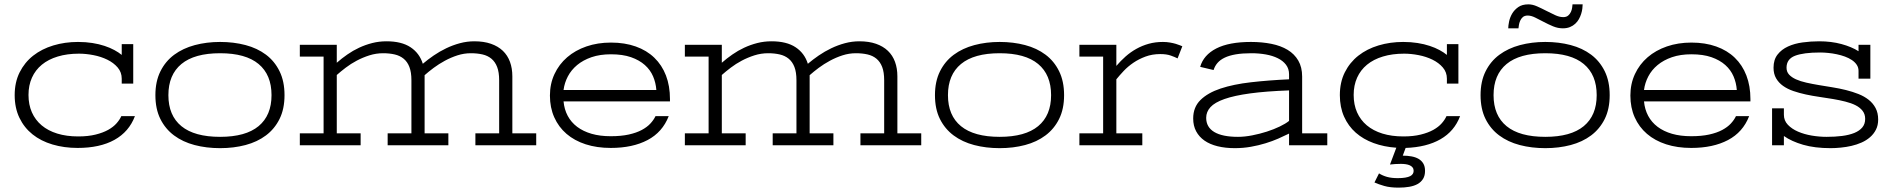

<svg xmlns="http://www.w3.org/2000/svg" viewBox="-20 -672 8748 888"><path d="M543 -285.2V-308.1Q543 -337.9 524.2 -359.9Q505.4 -381.8 476.3 -396Q447.3 -410.2 412.4 -417Q377.4 -423.8 345.2 -423.8Q290.5 -423.8 247.1 -410.6Q203.6 -397.5 173.6 -372.8Q143.6 -348.1 127.7 -312.7Q111.8 -277.3 111.8 -232.9Q111.8 -188 127.4 -152.6Q143.1 -117.2 172.6 -92.3Q202.1 -67.4 244.9 -54.2Q287.6 -41 341.8 -41Q387.7 -41 422.1 -49.6Q456.5 -58.1 480.5 -71.5Q504.4 -85 519 -101.6Q533.7 -118.2 541 -134.8H604Q576.7 -62.5 509.3 -25.1Q441.9 12.2 338.9 12.2Q276.4 12.2 222.9 -3.7Q169.4 -19.5 130.6 -50.5Q91.8 -81.5 69.8 -127.2Q47.9 -172.9 47.9 -231.9Q47.9 -291.5 70.8 -337.4Q93.8 -383.3 133.5 -414.6Q173.3 -445.8 226.8 -461.9Q280.3 -478 340.8 -478Q376.5 -478 407.2 -473.1Q438 -468.3 463.6 -459.7Q489.3 -451.2 509 -440.4Q528.8 -429.7 543 -418V-467.8H596.2V-285.2Z M1295.9 -231.9Q1295.9 -168 1272.9 -121.8Q1250 -75.7 1210 -45.7Q1169.9 -15.6 1115.5 -1.2Q1061 13.2 998 13.2Q934.6 13.2 879.9 -1.2Q825.2 -15.6 784.9 -45.7Q744.6 -75.7 721.7 -121.8Q698.7 -168 698.7 -231.9Q698.7 -295.4 721.9 -342Q745.1 -388.7 785.6 -418.7Q826.2 -448.7 880.9 -463.4Q935.5 -478 998 -478Q1061 -478 1115.5 -463.6Q1169.9 -449.2 1210 -419.2Q1250 -389.2 1272.9 -342.5Q1295.9 -295.9 1295.9 -231.9ZM1235.8 -231.9Q1235.8 -326.2 1176 -376Q1116.2 -425.8 998 -425.8Q879.4 -425.8 819.1 -376Q758.8 -326.2 758.8 -231.9Q758.8 -137.7 819.1 -88.4Q879.4 -39.1 998 -39.1Q1116.2 -39.1 1176 -88.6Q1235.8 -138.2 1235.8 -231.9Z M2178.7 -55.2H2288.6V-300.8Q2288.6 -337.9 2279.3 -362.1Q2270 -386.2 2252.9 -400.4Q2235.8 -414.6 2211.7 -420.2Q2187.5 -425.8 2157.7 -425.8Q2126 -425.8 2095.7 -416Q2065.4 -406.2 2037.6 -391.1Q2009.8 -376 1985.8 -358.2Q1961.9 -340.3 1943.8 -324.2V-318.8V-55.2H2053.7V0H1772.9V-55.2H1882.8V-300.8Q1882.8 -337.9 1873.5 -362.1Q1864.3 -386.2 1846.9 -400.4Q1829.6 -414.6 1805.4 -420.2Q1781.2 -425.8 1752 -425.8Q1719.2 -425.8 1688.5 -416Q1657.7 -406.2 1630.1 -391.6Q1602.5 -377 1579.1 -359.1Q1555.7 -341.3 1537.6 -325.2V-55.2H1647.9V0H1366.7V-55.2H1476.6V-410.2H1366.7V-464.8H1537.6V-381.8Q1560.5 -401.9 1586.4 -419.9Q1612.3 -438 1641.1 -451.4Q1669.9 -464.8 1701.4 -472.9Q1732.9 -481 1767.6 -481Q1837.4 -481 1878.9 -453.4Q1920.4 -425.8 1935.5 -377Q1958.5 -396.5 1985.8 -415.3Q2013.2 -434.1 2043.7 -448.7Q2074.2 -463.4 2107.2 -472.2Q2140.1 -481 2173.8 -481Q2217.8 -481 2250.7 -469.5Q2283.7 -458 2305.7 -437Q2327.6 -416 2338.6 -386Q2349.6 -356 2349.6 -318.8V-55.2H2460V0H2178.7Z M3015.6 -255.9Q3013.2 -289.1 3000.5 -318.8Q2987.8 -348.6 2962.4 -371.3Q2937 -394 2898.4 -407.5Q2859.9 -420.9 2805.7 -420.9Q2754.9 -420.9 2715.8 -407.5Q2676.8 -394 2649.4 -371.3Q2622.1 -348.6 2606.4 -318.8Q2590.8 -289.1 2586.4 -255.9ZM2804.7 12.2Q2740.7 12.2 2688.7 -4.6Q2636.7 -21.5 2600.1 -53Q2563.5 -84.5 2543.5 -129.4Q2523.4 -174.3 2523.4 -230Q2523.4 -284.2 2544.4 -329.3Q2565.4 -374.5 2603 -407Q2640.6 -439.5 2692.4 -457.3Q2744.1 -475.1 2805.7 -475.1Q2869.6 -475.1 2920.4 -457Q2971.2 -439 3006.3 -405Q3041.5 -371.1 3060.1 -322.8Q3078.6 -274.4 3078.6 -213.9V-203.1H2586.4Q2589.8 -166 2605.7 -136.2Q2621.6 -106.4 2649.4 -85.4Q2677.2 -64.5 2716.1 -53.2Q2754.9 -42 2804.7 -42Q2852.5 -42 2887.9 -49.8Q2923.3 -57.6 2948 -70.8Q2972.7 -84 2988 -100.6Q3003.4 -117.2 3011.7 -134.8H3072.8Q3043.9 -60.5 2974.9 -24.2Q2905.8 12.2 2804.7 12.2Z M3959.5 -55.2H4069.3V-300.8Q4069.3 -337.9 4060.1 -362.1Q4050.8 -386.2 4033.7 -400.4Q4016.6 -414.6 3992.4 -420.2Q3968.3 -425.8 3938.5 -425.8Q3906.7 -425.8 3876.5 -416Q3846.2 -406.2 3818.4 -391.1Q3790.5 -376 3766.6 -358.2Q3742.7 -340.3 3724.6 -324.2V-318.8V-55.2H3834.5V0H3553.7V-55.2H3663.6V-300.8Q3663.6 -337.9 3654.3 -362.1Q3645 -386.2 3627.7 -400.4Q3610.4 -414.6 3586.2 -420.2Q3562 -425.8 3532.7 -425.8Q3500 -425.8 3469.2 -416Q3438.5 -406.2 3410.9 -391.6Q3383.3 -377 3359.9 -359.1Q3336.4 -341.3 3318.4 -325.2V-55.2H3428.7V0H3147.5V-55.2H3257.3V-410.2H3147.5V-464.8H3318.4V-381.8Q3341.3 -401.9 3367.2 -419.9Q3393.1 -438 3421.9 -451.4Q3450.7 -464.8 3482.2 -472.9Q3513.7 -481 3548.3 -481Q3618.2 -481 3659.7 -453.4Q3701.2 -425.8 3716.3 -377Q3739.3 -396.5 3766.6 -415.3Q3793.9 -434.1 3824.5 -448.7Q3855 -463.4 3887.9 -472.2Q3920.9 -481 3954.6 -481Q3998.5 -481 4031.5 -469.5Q4064.5 -458 4086.4 -437Q4108.4 -416 4119.4 -386Q4130.4 -356 4130.4 -318.8V-55.2H4240.7V0H3959.5Z M4901.4 -231.9Q4901.4 -168 4878.4 -121.8Q4855.5 -75.7 4815.4 -45.7Q4775.4 -15.6 4720.9 -1.2Q4666.5 13.2 4603.5 13.2Q4540 13.2 4485.4 -1.2Q4430.7 -15.6 4390.4 -45.7Q4350.1 -75.7 4327.1 -121.8Q4304.2 -168 4304.2 -231.9Q4304.2 -295.4 4327.4 -342Q4350.6 -388.7 4391.1 -418.7Q4431.6 -448.7 4486.3 -463.4Q4541 -478 4603.5 -478Q4666.5 -478 4720.9 -463.6Q4775.4 -449.2 4815.4 -419.2Q4855.5 -389.2 4878.4 -342.5Q4901.4 -295.9 4901.4 -231.9ZM4841.3 -231.9Q4841.3 -326.2 4781.5 -376Q4721.7 -425.8 4603.5 -425.8Q4484.9 -425.8 4424.6 -376Q4364.3 -326.2 4364.3 -231.9Q4364.3 -137.7 4424.6 -88.4Q4484.9 -39.1 4603.5 -39.1Q4721.7 -39.1 4781.5 -88.6Q4841.3 -138.2 4841.3 -231.9Z M4972.2 -464.8H5143.1V-367.2Q5163.1 -390.6 5186 -410.9Q5209 -431.2 5235.6 -446Q5262.2 -460.9 5292.7 -469.5Q5323.2 -478 5358.4 -478Q5376 -478 5391.1 -475.3Q5406.2 -472.7 5418 -469.2Q5429.7 -465.8 5437.5 -462.4Q5445.3 -459 5448.2 -458L5426.3 -401.9Q5414.1 -408.2 5394.8 -415Q5375.5 -421.9 5346.2 -421.9Q5309.1 -421.9 5278.1 -410.4Q5247.1 -398.9 5221.9 -381.8Q5196.8 -364.7 5177.2 -344Q5157.7 -323.2 5143.1 -305.2V-55.2H5263.2V0H4972.2V-55.2H5082V-410.2H4972.2Z M5941.9 -54.2Q5919.4 -43 5892.1 -31Q5864.7 -19 5833 -9.3Q5801.3 0.5 5765.6 6.8Q5730 13.2 5690.9 13.2Q5647 13.2 5611.3 4.4Q5575.7 -4.4 5550.8 -21.7Q5525.9 -39.1 5512.2 -64.7Q5498.5 -90.3 5498.5 -124Q5498.5 -176.3 5532.2 -209.5Q5565.9 -242.7 5625.2 -262.5Q5684.6 -282.2 5765.6 -291.5Q5846.7 -300.8 5941.9 -305.2V-328.1Q5941.9 -354 5927.7 -372.6Q5913.6 -391.1 5889.6 -402.8Q5865.7 -414.6 5834.2 -420.2Q5802.7 -425.8 5767.6 -425.8Q5726.6 -425.8 5696 -420.7Q5665.5 -415.5 5644.5 -405.5Q5623.5 -395.5 5611.1 -381.1Q5598.6 -366.7 5592.8 -348.1L5530.8 -362.8Q5546.4 -417.5 5605.2 -447.8Q5664.1 -478 5765.6 -478Q5816.9 -478 5860.4 -469.2Q5903.8 -460.4 5935.3 -441.4Q5966.8 -422.4 5984.6 -391.8Q6002.4 -361.3 6002.4 -317.9V-55.2H6118.7V0H5941.9ZM5941.9 -253.9Q5835 -250 5761.7 -240Q5688.5 -230 5643.3 -214.1Q5598.1 -198.2 5578.4 -176.5Q5558.6 -154.8 5558.6 -127Q5558.6 -84 5595.9 -61.5Q5633.3 -39.1 5705.6 -39.1Q5736.3 -39.1 5771.2 -45.9Q5806.2 -52.7 5838.9 -63.2Q5871.6 -73.7 5898.9 -86.9Q5926.3 -100.1 5941.9 -112.8Z M6671.9 -285.2V-308.1Q6671.9 -337.9 6653.1 -359.9Q6634.3 -381.8 6605.2 -396Q6576.2 -410.2 6541.3 -417Q6506.3 -423.8 6474.1 -423.8Q6419.4 -423.8 6376 -410.6Q6332.5 -397.5 6302.5 -372.8Q6272.5 -348.1 6256.6 -312.7Q6240.7 -277.3 6240.7 -232.9Q6240.7 -188 6256.3 -152.6Q6272 -117.2 6301.5 -92.3Q6331.1 -67.4 6373.8 -54.2Q6416.5 -41 6470.7 -41Q6516.6 -41 6551 -49.6Q6585.4 -58.1 6609.4 -71.5Q6633.3 -85 6647.9 -101.6Q6662.6 -118.2 6669.9 -134.8H6732.9Q6706.5 -64.9 6642.3 -28.1Q6578.1 8.8 6481 12.2L6467.8 47.9Q6489.3 47.9 6508.1 51.3Q6526.9 54.7 6540.8 62.7Q6554.7 70.8 6562.7 84.2Q6570.8 97.7 6570.8 118.2Q6570.8 140.1 6561.8 155Q6552.7 169.9 6536.6 179Q6520.5 188 6498 191.9Q6475.6 195.8 6448.7 195.8Q6409.2 195.8 6382.1 188Q6355 180.2 6336.9 171.9L6357.9 129.9Q6375 140.6 6395.3 146.2Q6415.5 151.9 6444.8 151.9Q6465.3 151.9 6479.5 149.4Q6493.7 147 6502.2 142.6Q6510.7 138.2 6514.4 131.8Q6518.1 125.5 6518.1 118.2Q6518.1 108.9 6513.2 102.5Q6508.3 96.2 6500 92.5Q6491.7 88.9 6481.2 87.4Q6470.7 85.9 6459 85.9Q6446.3 85.9 6433.1 86.7Q6419.9 87.4 6408.7 88.9L6438 11.2Q6380.9 7.3 6333 -10.3Q6285.2 -27.8 6250.5 -58.3Q6215.8 -88.9 6196.3 -132.6Q6176.8 -176.3 6176.8 -231.9Q6176.8 -291.5 6199.7 -337.4Q6222.7 -383.3 6262.5 -414.6Q6302.2 -445.8 6355.7 -461.9Q6409.2 -478 6469.7 -478Q6505.4 -478 6536.1 -473.1Q6566.9 -468.3 6592.5 -459.7Q6618.2 -451.2 6637.9 -440.4Q6657.7 -429.7 6671.9 -418V-467.8H6725.1V-285.2Z M7424.8 -231.9Q7424.8 -168 7401.9 -121.8Q7378.9 -75.7 7338.9 -45.7Q7298.8 -15.6 7244.4 -1.2Q7189.9 13.2 7127 13.2Q7063.5 13.2 7008.8 -1.2Q6954.1 -15.6 6913.8 -45.7Q6873.5 -75.7 6850.6 -121.8Q6827.6 -168 6827.6 -231.9Q6827.6 -295.4 6850.8 -342Q6874 -388.7 6914.6 -418.7Q6955.1 -448.7 7009.8 -463.4Q7064.5 -478 7127 -478Q7189.9 -478 7244.4 -463.6Q7298.8 -449.2 7338.9 -419.2Q7378.9 -389.2 7401.9 -342.5Q7424.8 -295.9 7424.8 -231.9ZM7364.7 -231.9Q7364.7 -326.2 7304.9 -376Q7245.1 -425.8 7127 -425.8Q7008.3 -425.8 6948 -376Q6887.7 -326.2 6887.7 -231.9Q6887.7 -137.7 6948 -88.4Q7008.3 -39.1 7127 -39.1Q7245.1 -39.1 7304.9 -88.6Q7364.7 -138.2 7364.7 -231.9ZM7299.8 -651.9Q7299.8 -643.6 7298.3 -632.1Q7296.9 -620.6 7293 -608.2Q7289.1 -595.7 7282.5 -583.7Q7275.9 -571.8 7265.6 -562.3Q7255.4 -552.7 7241.2 -546.9Q7227.1 -541 7208 -541Q7185.1 -541 7162.8 -550.3Q7140.6 -559.6 7119.9 -570.6Q7099.1 -581.5 7080.3 -590.8Q7061.5 -600.1 7045.9 -600.1Q7031.2 -600.1 7022.9 -592.8Q7014.6 -585.4 7010.5 -575.4Q7006.3 -565.4 7004.9 -555.7Q7003.4 -545.9 7002.9 -541H6955.6Q6955.6 -553.2 6959.5 -572.3Q6963.4 -591.3 6973.6 -608.9Q6983.9 -626.5 7002 -639.2Q7020 -651.9 7048.8 -651.9Q7067.9 -651.9 7088.9 -642.6Q7109.9 -633.3 7131.1 -622.3Q7152.3 -611.3 7172.4 -602.1Q7192.4 -592.8 7210 -592.8Q7224.6 -592.8 7232.9 -600.1Q7241.2 -607.4 7245.6 -617.2Q7250 -627 7251.2 -636.7Q7252.4 -646.5 7252.9 -651.9Z M8012.7 -255.9Q8010.3 -289.1 7997.6 -318.8Q7984.9 -348.6 7959.5 -371.3Q7934.1 -394 7895.5 -407.5Q7856.9 -420.9 7802.7 -420.9Q7752 -420.9 7712.9 -407.5Q7673.8 -394 7646.5 -371.3Q7619.1 -348.6 7603.5 -318.8Q7587.9 -289.1 7583.5 -255.9ZM7801.8 12.2Q7737.8 12.2 7685.8 -4.6Q7633.8 -21.5 7597.2 -53Q7560.5 -84.5 7540.5 -129.4Q7520.5 -174.3 7520.5 -230Q7520.5 -284.2 7541.5 -329.3Q7562.5 -374.5 7600.1 -407Q7637.7 -439.5 7689.5 -457.3Q7741.2 -475.1 7802.7 -475.1Q7866.7 -475.1 7917.5 -457Q7968.3 -439 8003.4 -405Q8038.6 -371.1 8057.1 -322.8Q8075.7 -274.4 8075.7 -213.9V-203.1H7583.5Q7586.9 -166 7602.8 -136.2Q7618.7 -106.4 7646.5 -85.4Q7674.3 -64.5 7713.1 -53.2Q7752 -42 7801.8 -42Q7849.6 -42 7885 -49.8Q7920.4 -57.6 7945.1 -70.8Q7969.7 -84 7985.1 -100.6Q8000.5 -117.2 8008.8 -134.8H8069.8Q8041 -60.5 7971.9 -24.2Q7902.8 12.2 7801.8 12.2Z M8175.8 0V-170.9H8230.5V-141.1Q8230.5 -114.3 8248.8 -95Q8267.1 -75.7 8295.9 -63.2Q8324.7 -50.8 8359.6 -44.9Q8394.5 -39.1 8427.7 -39.1Q8466.8 -39.1 8499.5 -43.2Q8532.2 -47.4 8556.2 -57.1Q8580.1 -66.9 8593.3 -82.8Q8606.4 -98.6 8606.4 -122.1Q8606.4 -144 8594.5 -159.4Q8582.5 -174.8 8562.3 -185.1Q8542 -195.3 8514.9 -202.1Q8487.8 -209 8457.3 -214.1Q8426.8 -219.2 8394.5 -223.9Q8362.3 -228.5 8331.8 -235.1Q8301.3 -241.7 8274.2 -251Q8247.1 -260.3 8226.8 -274.7Q8206.5 -289.1 8194.6 -309.6Q8182.6 -330.1 8182.6 -358.9Q8182.6 -396 8201.2 -419.7Q8219.7 -443.4 8249.5 -457Q8279.3 -470.7 8317.1 -475.8Q8355 -481 8393.6 -481Q8449.7 -481 8496.6 -468.3Q8543.5 -455.6 8575.7 -435.1V-464.8H8630.4V-308.1H8575.7V-344.2Q8575.7 -359.9 8567.4 -372.3Q8559.1 -384.8 8544.9 -394.3Q8530.8 -403.8 8512.7 -410.4Q8494.6 -417 8474.9 -421.1Q8455.1 -425.3 8435.3 -427.2Q8415.5 -429.2 8398.4 -429.2Q8321.3 -429.2 8282 -414.1Q8242.7 -398.9 8242.7 -358.9Q8242.7 -339.8 8254.6 -326.9Q8266.6 -314 8286.9 -304.9Q8307.1 -295.9 8334.2 -289.8Q8361.3 -283.7 8391.8 -278.6Q8422.4 -273.4 8454.6 -268.3Q8486.8 -263.2 8517.3 -255.6Q8547.9 -248 8575 -237.3Q8602.1 -226.6 8622.3 -210.7Q8642.6 -194.8 8654.5 -172.4Q8666.5 -149.9 8666.5 -119.1Q8666.5 -92.3 8656.2 -72.3Q8646 -52.2 8628.9 -37.4Q8611.8 -22.5 8589.6 -12.7Q8567.4 -2.9 8543 2.7Q8518.6 8.3 8493.7 10.7Q8468.8 13.2 8446.8 13.2Q8373.5 13.2 8319.6 -2.4Q8265.6 -18.1 8230.5 -43V0Z"/></svg>

Font: Stint Ultra Expanded
Style: Regular
Weight: 400
Width: 7
Designer: Astigmatic (AOETI)
Foundry: Astigmatic (AOETI)
Version: Version 1.000